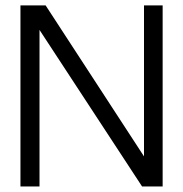

<svg xmlns="http://www.w3.org/2000/svg" viewBox="-20 -670 658 690"><path d="M497.5 -650.5H564.5V0H490.5L122 -562.5V0H53.5V-650.5H144L497.5 -108Z"/></svg>

Font: Overused Grotesk Book
Style: Regular
Weight: 375
Version: Version 0.004